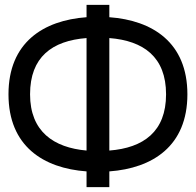

<svg xmlns="http://www.w3.org/2000/svg" viewBox="-20 -772 808 792"><path d="M337 0H431V-65C609 -78 753 -169 753 -383C753 -597 609 -688 431 -701V-752H337V-701C159 -688 15 -597 15 -383C15 -169 159 -78 337 -65ZM104 -383C104 -537 195 -604 337 -615V-151C202 -163 104 -229 104 -383ZM431 -151V-615C572 -604 665 -537 665 -383C665 -229 572 -162 431 -151Z"/></svg>

Font: Hibana 45 SubMedium
Style: Regular
Weight: 500
Width: 6
Designer: pygmalion
Foundry: ybstudio
Version: Version 2021.007;FEAKit 1.0